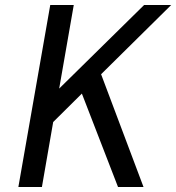

<svg xmlns="http://www.w3.org/2000/svg" viewBox="-20 -745 702 765"><path d="M662.1 -725.1 382.8 -449.2 551.8 0H450.2L306.2 -372.1L191.9 -258.8L147 0H53.2L180.2 -725.1H273.9L215.8 -392.1L554.2 -725.1Z"/></svg>

Font: Stilu
Style: Italic
Weight: 400
Italic angle: -10°
Designer: Genilson Lima Santos
Foundry: Genilson Lima Santos
Version: Version 1.200;PS 001.200;hotconv 1.0.88;makeotf.lib2.5.64775